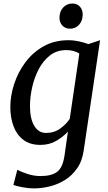

<svg xmlns="http://www.w3.org/2000/svg" viewBox="-20 -790 597 1060"><path d="M442.5 38Q434.5 98 406.2 138.8Q378 179.5 338.2 204Q298.5 228.5 254.2 239.2Q210 250 169.5 250Q136 250 102.5 243.5Q69 237 54 231L75.5 147.5Q91 156 127.8 169Q164.5 182 204 182Q265 182 296 158.2Q327 134.5 336.5 66.5L355 -63.5Q330.5 -36 291.8 -13Q253 10 203 10Q146 10 109.2 -17.8Q72.5 -45.5 54.8 -92.8Q37 -140 37 -199Q37 -261 58 -325.8Q79 -390.5 119.8 -445.5Q160.5 -500.5 220.2 -534.2Q280 -568 358 -568Q387.5 -568 417.5 -561.2Q447.5 -554.5 468 -546.5L532.5 -568ZM418 -494Q403.5 -504 384.5 -508.8Q365.5 -513.5 346 -513.5Q293.5 -513.5 255.5 -483.8Q217.5 -454 193.2 -407Q169 -360 157.2 -306.5Q145.5 -253 145.5 -205Q145.5 -135 169 -95.5Q192.5 -56 234.5 -56Q279.5 -56 313.2 -80.8Q347 -105.5 365 -134ZM366.5 -631.5Q341 -631.5 324.2 -649Q307.5 -666.5 308.5 -695Q309 -727.5 329.2 -749Q349.5 -770.5 379.5 -770.5Q405.5 -770.5 421 -753.5Q436.5 -736.5 436.5 -710.5Q436.5 -675.5 416.8 -653.5Q397 -631.5 366.5 -631.5Z"/></svg>

Font: Merriweather
Style: Italic
Weight: 400
Italic angle: -7.8°
Designer: Eben Sorkin
Foundry: Eben Sorkin
Version: Version 2.100